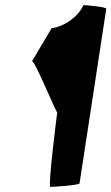

<svg xmlns="http://www.w3.org/2000/svg" viewBox="-20 -728 434 748"><path d="M105 -490C120 -484 201 -282 203 -291C202 -284 166 0 176 0C186 0 289 -6 290 -14L394 -694C395 -701 315 -708 305 -708C285 -662 229 -624 181 -618Z"/></svg>

Font: Ampere
Style: SCIta
Weight: 400
Version: Version 1